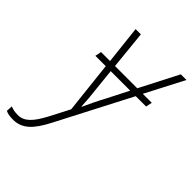

<svg xmlns="http://www.w3.org/2000/svg" viewBox="-332 -635 982 982"><g transform="rotate(45 159.0 -143.5)"><path d="M-56 242C10 242 51 199 95 114L303 -287H378L385 -321H320L428 -529H387L280 -321H119L98 -529H60L83 -321H18L11 -287H86L117 -6L61 102C22 175 -9 208 -56 208C-78 208 -94 204 -108 198L-110 232C-97 239 -81 242 -56 242ZM144 -53C143 -85 139 -132 133 -181L122 -287H263L206 -175C182 -131 160 -84 146 -53Z"/></g></svg>

Font: Noto Sans SemiCondensed ExtraLight
Style: Italic
Weight: 200
Width: 4
Italic angle: -12°
Designer: Monotype Design Team
Foundry: Monotype Imaging Inc.
Version: Version 2.013